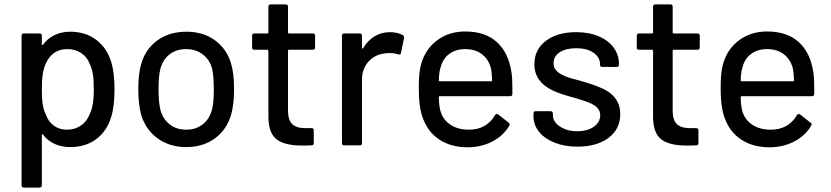

<svg xmlns="http://www.w3.org/2000/svg" viewBox="-20 -660 3772 872"><path d="M78 181V-498Q78 -508 89 -508H159Q170 -508 170 -498V-458Q170 -456 171.5 -455.5Q173 -455 175 -457Q197 -486 228.5 -501Q260 -516 299 -516Q368 -516 416.5 -479.5Q465 -443 485 -379Q500 -330 500 -254Q500 -176 485 -129Q466 -65 417.5 -28.5Q369 8 298 8Q260 8 228 -6.5Q196 -21 175 -49Q173 -51 171.5 -50.5Q170 -50 170 -48V181Q170 192 159 192H89Q78 192 78 181ZM189 -138Q200 -107 225 -89Q250 -71 284 -71Q319 -71 345.5 -88.5Q372 -106 385 -136Q396 -158 401 -185Q406 -212 406 -255Q406 -297 402 -322.5Q398 -348 388 -368Q377 -400 349.5 -418.5Q322 -437 285 -437Q250 -437 225 -419Q200 -401 187 -369Q178 -348 174 -322Q170 -296 170 -254Q170 -210 174.5 -183.5Q179 -157 189 -138Z M621 -139Q608 -189 608 -255Q608 -325 622 -372Q642 -439 696 -477.5Q750 -516 827 -516Q902 -516 955.5 -477.5Q1009 -439 1029 -373Q1043 -328 1043 -256Q1043 -186 1030 -140Q1010 -71 956 -31.5Q902 8 826 8Q751 8 696.5 -31Q642 -70 621 -139ZM708 -163Q719 -120 750 -95.5Q781 -71 826 -71Q870 -71 901 -95.5Q932 -120 943 -163Q951 -192 951 -255Q951 -308 944 -346Q933 -388 901.5 -412.5Q870 -437 825 -437Q781 -437 750 -413Q719 -389 708 -346Q700 -312 700 -255Q700 -198 708 -163Z M1199 -127V-429Q1199 -434 1195 -434H1135Q1125 -434 1125 -444V-498Q1125 -508 1135 -508H1195Q1199 -508 1199 -513V-630Q1199 -640 1210 -640H1277Q1288 -640 1288 -630V-513Q1288 -508 1292 -508H1400Q1411 -508 1411 -498V-444Q1411 -434 1400 -434H1292Q1288 -434 1288 -429V-159Q1288 -115 1307 -96.5Q1326 -78 1367 -78H1395Q1405 -78 1405 -68V-10Q1405 0 1395 0Q1382 1 1351 1Q1273 1 1236.5 -27Q1200 -55 1199 -127Z M1533 -10V-498Q1533 -508 1543 -508H1614Q1624 -508 1624 -498V-443Q1624 -440 1625.5 -439.5Q1627 -439 1629 -441Q1650 -476 1681 -495Q1712 -514 1752 -514Q1783 -514 1809 -501Q1816 -497 1815 -487L1801 -419Q1800 -410 1788 -413Q1772 -419 1750 -419Q1708 -419 1680 -402Q1654 -387 1639 -360Q1624 -333 1624 -299V-10Q1624 0 1614 0H1543Q1533 0 1533 -10Z M1901 -122Q1882 -170 1882 -258Q1882 -299 1884.5 -324Q1887 -349 1893 -370Q1912 -437 1965.5 -477Q2019 -517 2093 -517Q2184 -517 2237 -468.5Q2290 -420 2303 -331Q2307 -306 2307 -261V-234Q2307 -223 2297 -223H1977Q1973 -223 1973 -219Q1974 -178 1980 -157Q1991 -117 2025 -94Q2059 -71 2110 -71Q2150 -71 2180 -88Q2210 -105 2228 -137Q2231 -141 2235 -142Q2239 -143 2243 -140L2290 -103Q2298 -98 2293 -89Q2266 -43 2215.5 -17Q2165 9 2101 9Q2027 8 1975.5 -26Q1924 -60 1901 -122ZM1977 -291H2211Q2215 -291 2215 -295Q2214 -329 2210 -349Q2199 -391 2168.5 -414Q2138 -437 2093 -437Q2049 -437 2019.5 -414.5Q1990 -392 1981 -353Q1974 -333 1973 -295Q1973 -291 1977 -291Z M2403 -132V-144Q2403 -155 2413 -155H2480Q2491 -155 2491 -144V-137Q2491 -107 2523 -85.5Q2555 -64 2601 -64Q2648 -64 2677 -84.5Q2706 -105 2706 -137Q2706 -159 2689 -174Q2675 -186 2655.5 -194Q2636 -202 2592 -215Q2531 -231 2497 -246Q2407 -286 2407 -368Q2407 -435 2459 -474.5Q2511 -514 2597 -514Q2655 -514 2699.5 -495Q2744 -476 2767.5 -443Q2791 -410 2791 -370V-366Q2791 -356 2781 -356H2716Q2705 -356 2705 -366V-369Q2705 -400 2675.5 -420.5Q2646 -441 2597 -441Q2550 -441 2522 -422.5Q2494 -404 2494 -373Q2494 -353 2506.5 -339.5Q2519 -326 2544 -315Q2570 -304 2609 -295Q2666 -279 2700 -265Q2797 -228 2797 -142Q2797 -74 2744 -34Q2691 6 2602 6Q2544 6 2499 -12Q2454 -30 2428.5 -61Q2403 -92 2403 -132Z M2946 -127V-429Q2946 -434 2942 -434H2882Q2872 -434 2872 -444V-498Q2872 -508 2882 -508H2942Q2946 -508 2946 -513V-630Q2946 -640 2957 -640H3024Q3035 -640 3035 -630V-513Q3035 -508 3039 -508H3147Q3158 -508 3158 -498V-444Q3158 -434 3147 -434H3039Q3035 -434 3035 -429V-159Q3035 -115 3054 -96.5Q3073 -78 3114 -78H3142Q3152 -78 3152 -68V-10Q3152 0 3142 0Q3129 1 3098 1Q3020 1 2983.5 -27Q2947 -55 2946 -127Z M3272 -122Q3253 -170 3253 -258Q3253 -299 3255.5 -324Q3258 -349 3264 -370Q3283 -437 3336.5 -477Q3390 -517 3464 -517Q3555 -517 3608 -468.5Q3661 -420 3674 -331Q3678 -306 3678 -261V-234Q3678 -223 3668 -223H3348Q3344 -223 3344 -219Q3345 -178 3351 -157Q3362 -117 3396 -94Q3430 -71 3481 -71Q3521 -71 3551 -88Q3581 -105 3599 -137Q3602 -141 3606 -142Q3610 -143 3614 -140L3661 -103Q3669 -98 3664 -89Q3637 -43 3586.5 -17Q3536 9 3472 9Q3398 8 3346.5 -26Q3295 -60 3272 -122ZM3348 -291H3582Q3586 -291 3586 -295Q3585 -329 3581 -349Q3570 -391 3539.5 -414Q3509 -437 3464 -437Q3420 -437 3390.5 -414.5Q3361 -392 3352 -353Q3345 -333 3344 -295Q3344 -291 3348 -291Z"/></svg>

Font: Barlow GEO Medium
Style: Regular
Weight: 500
Designer: Jeremy Tribby
Foundry: Tribby Type
Version: Version 1.408